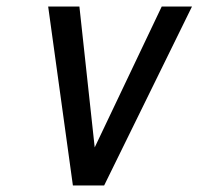

<svg xmlns="http://www.w3.org/2000/svg" viewBox="-20 -570 640 590"><path d="M128 -550H224L271 -117L477 -550H570L300 0H204Z"/></svg>

Font: JuliaMono
Style: Italic
Weight: 400
Italic angle: -9°
Monospace: yes
Designer: cormullion
Foundry: corm
Version: Version 0.057; ttfautohint (v1.8.4)